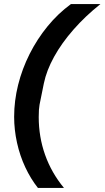

<svg xmlns="http://www.w3.org/2000/svg" viewBox="-20 -780 510 937"><path d="M49 -210Q49 -288 68.5 -366Q88 -444 124.5 -516.5Q161 -589 212 -651.5Q263 -714 326 -760H470Q397 -702 339 -636Q281 -570 244 -503Q207 -436 194 -373L173 -269Q171 -256 170 -244Q169 -232 169 -209Q169 -112 200 -24.5Q231 63 292 137H165Q130 93 103.5 36.5Q77 -20 63 -83.5Q49 -147 49 -210Z"/></svg>

Font: IBM Plex Sans Condensed
Style: Bold Italic
Weight: 700
Width: 3
Italic angle: -11.31°
Designer: Mike Abbink, Paul van der Laan, Pieter van Rosmalen
Foundry: Bold Monday
Version: Version 3.201